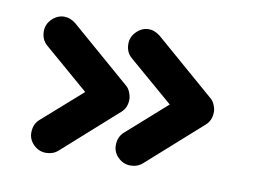

<svg xmlns="http://www.w3.org/2000/svg" viewBox="-51 -504 682 517"><g transform="rotate(10 289.5 -245.0)"><path d="M332 -63Q313 -63 298.6 -76.9Q284.2 -90.8 284.2 -109.9Q284.2 -133.3 299.8 -147L408.2 -243.2L286.1 -348.1Q270 -361.8 270 -384.8Q270 -404.3 284.7 -418.7Q299.3 -433.1 317.9 -433.1Q333.5 -433.1 349.1 -420.9L512.2 -279.8Q520 -273.9 524.4 -263.2Q528.8 -252.4 528.8 -244.1Q528.8 -220.7 513.2 -207L365.2 -75.2Q351.6 -63 332 -63ZM102.1 -57.1Q83 -57.1 68.6 -71Q54.2 -85 54.2 -104Q54.2 -127.4 69.8 -141.1L178.2 -236.8L56.2 -341.8Q40 -355.5 40 -378.9Q40 -398.4 54.7 -412.6Q69.3 -426.8 87.9 -426.8Q104 -426.8 119.1 -415L282.2 -273.9Q290 -268.1 294.4 -257.1Q298.8 -246.1 298.8 -237.8Q298.8 -214.8 283.2 -201.2L134.8 -68.8Q121.6 -57.1 102.1 -57.1Z"/></g></svg>

Font: Comic Neue
Style: Bold
Weight: 700
Designer: Craig Rozynski
Foundry: Craig Rozynski
Version: Version 2.003;hotconv 1.0.109;makeotfexe 2.5.65596